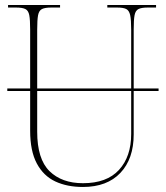

<svg xmlns="http://www.w3.org/2000/svg" viewBox="-20 -734 661 764"><path d="M310 10Q247 10 200 -12Q153 -34 126.5 -83.5Q100 -133 100 -214V-372H9V-382H100V-617Q100 -655 96.5 -673.5Q93 -692 81 -698Q69 -704 44 -704H12V-714H219V-704H184Q159 -704 147 -698Q135 -692 131.5 -673.5Q128 -655 128 -616V-382H502V-616Q502 -655 498 -673.5Q494 -692 482.5 -698Q471 -704 446 -704H407V-714H601V-704H568Q543 -704 531 -698Q519 -692 515.5 -673.5Q512 -655 512 -616V-382H611V-372H512V-199Q512 -102 459 -46Q406 10 310 10ZM128 -210Q128 -101 177 -53Q226 -5 310 -5Q405 -5 453.5 -58Q502 -111 502 -201V-372H128Z"/></svg>

Font: Noto Serif Display SemiCondensed Thin
Style: Regular
Weight: 100
Width: 4
Designer: Monotype Design Team
Foundry: Monotype Imaging Inc.
Version: Version 2.009